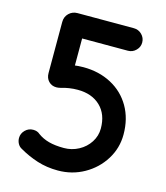

<svg xmlns="http://www.w3.org/2000/svg" viewBox="-123 -909 889 1030"><g transform="rotate(15 322.0 -394.5)"><path d="M49 -88Q49 -113 67.5 -131.5Q86 -150 112 -150Q135 -150 149 -137Q176 -117 211 -107.5Q246 -98 295 -98Q339 -98 377 -118.5Q415 -139 437.5 -174Q460 -209 460 -250Q460 -329 413 -374Q366 -419 287 -419Q240 -419 194 -405Q182 -402 172 -402Q146 -402 129 -419.5Q112 -437 112 -465V-749Q112 -778 131.5 -797Q151 -816 179 -816H492Q518 -816 536.5 -797.5Q555 -779 555 -753Q555 -728 536.5 -709.5Q518 -691 492 -691H238V-541Q246 -542 257.5 -543Q269 -544 285 -544Q372 -544 440.5 -507.5Q509 -471 547.5 -404.5Q586 -338 586 -250Q586 -175 546.5 -111.5Q507 -48 440.5 -10.5Q374 27 295 27Q233 27 180 10Q127 -7 79 -35Q65 -42 57 -56.5Q49 -71 49 -88Z"/></g></svg>

Font: Tsukimi Rounded
Style: Bold
Weight: 700
Designer: Takashi Funayama
Foundry: Takashi Funayama
Version: Version 1.032; ttfautohint (v1.8.3)